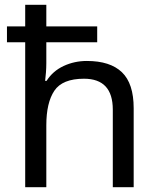

<svg xmlns="http://www.w3.org/2000/svg" viewBox="-20 -780 658 800"><path d="M173 -760V-670H385V-604H173V-517Q173 -498 171.5 -478.5Q170 -459 168 -443H174Q200 -484 245 -505Q290 -526 342 -526Q439 -526 488 -479Q537 -432 537 -329V0H450V-323Q450 -452 330 -452Q240 -452 206.5 -402Q173 -352 173 -258V0H85V-604H9V-670H85V-760Z"/></svg>

Font: Noto Sans Tifinagh Ghat
Style: Regular
Weight: 400
Designer: JamraPatel
Foundry: JamraPatel LLC
Version: Version 2.006; ttfautohint (v1.8.4.7-5d5b)